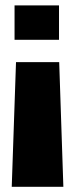

<svg xmlns="http://www.w3.org/2000/svg" viewBox="-20 -613 274 723"><path d="M40.3 -379.1 24.2 90.5H218.6L202.9 -379.1ZM34.8 -463.2H202.2V-592.6H34.8Z"/></svg>

Font: Anybody Thin
Style: Regular
Weight: 100
Designer: Tyler Finck
Foundry: Etcetera Type Company
Version: Version 1.114;gftools[0.9.25]